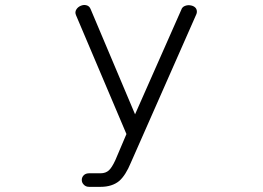

<svg xmlns="http://www.w3.org/2000/svg" viewBox="-20 -723 1040 760"><path d="M281.2 -662.1 480.5 -192.4 436.5 -88.9Q422.9 -59.6 411.1 -48.8Q398.4 -37.1 377.9 -37.1H333Q319.3 -37.1 311.5 -29.3Q303.7 -21.5 303.7 -10.7Q303.7 0 311.5 7.8Q319.3 16.6 333 16.6H377.9Q423.8 16.6 452.1 -6.8Q477.5 -29.3 498 -79.1L757.8 -668Q761.7 -679.7 755.9 -689.5Q750 -698.2 737.3 -701.2Q724.6 -704.1 713.9 -700.2Q701.2 -696.3 697.3 -683.6L514.6 -270.5L338.9 -686.5Q334 -699.2 322.3 -702.1Q311.5 -705.1 299.8 -700.2Q288.1 -695.3 282.2 -685.5Q275.4 -674.8 281.2 -662.1Z"/></svg>

Font: GulimChe
Style: Regular
Weight: 400
Monospace: yes
Version: Version 2.21